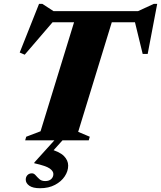

<svg xmlns="http://www.w3.org/2000/svg" viewBox="-20 -744 854 1018"><path d="M725.5 -626H195L272 -641.5L111 -454L84.5 -465.5L187 -723.5H204.5L286 -670.5L226 -685H750.5L680.5 -670.5L795.5 -723.5H813.5L763 -458H736.5L691.5 -643ZM379 -646.5H579L394.5 -45L456 -19L450.5 0H113.5L119 -19L195 -48ZM192 254Q154 254 135.2 240.5Q116.5 227 116.5 208.5Q116.5 194 125.5 184.5Q134.5 175 149.5 175Q160 175 168.8 185.2Q177.5 195.5 189 205.8Q200.5 216 219.5 216Q240.5 216 251.8 205.2Q263 194.5 263 178.5Q263 163.5 243.8 149.5Q224.5 135.5 161.5 121.5L162.5 117L290.5 -24.5H333.5L215.5 106.5L234.5 43Q295.5 59.5 318.5 82.8Q341.5 106 341.5 134Q341.5 163.5 323.2 191Q305 218.5 271.5 236.2Q238 254 192 254Z"/></svg>

Font: Newsreader 36pt ExtraBold
Style: Italic
Weight: 800
Italic angle: -17°
Designer: Hugues Gentile
Foundry: Production Type
Version: Version 1.003